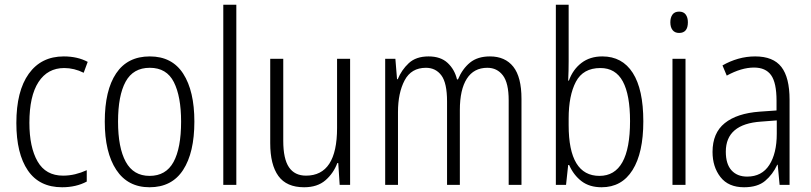

<svg xmlns="http://www.w3.org/2000/svg" viewBox="-20 -780 3422 810"><path d="M242 10Q146 10 97.5 -61Q49 -132 49 -261Q49 -396 101.5 -469Q154 -542 249 -542Q307 -542 350 -519L333 -473Q293 -493 251 -493Q181 -493 142.5 -434Q104 -375 104 -262Q104 -159 138.5 -99Q173 -39 246 -39Q272 -39 297 -45Q322 -51 346 -62V-14Q301 10 242 10Z M800 -267Q800 -136 752.5 -63Q705 10 611 10Q519 10 470.5 -63.5Q422 -137 422 -267Q422 -399 470 -470.5Q518 -542 612 -542Q706 -542 753 -469Q800 -396 800 -267ZM478 -267Q478 -157 510.5 -97.5Q543 -38 611 -38Q680 -38 712 -96.5Q744 -155 744 -267Q744 -373 713.5 -433.5Q683 -494 612 -494Q542 -494 510 -435.5Q478 -377 478 -267Z M977 0H922V-760H977Z M1457 -532V0H1413L1407 -92H1403Q1387 -49 1353 -19.5Q1319 10 1263 10Q1189 10 1154.5 -37.5Q1120 -85 1120 -176V-532H1175V-186Q1175 -110 1199 -74.5Q1223 -39 1271 -39Q1402 -39 1402 -240V-532Z M2047 -542Q2111 -542 2145.5 -498.5Q2180 -455 2180 -363V0H2126V-357Q2126 -430 2101.5 -462Q2077 -494 2036 -494Q1979 -494 1949.5 -448Q1920 -402 1920 -316V0H1866V-352Q1866 -430 1842 -462Q1818 -494 1777 -494Q1715 -494 1687 -441Q1659 -388 1659 -307V0H1605V-532H1648L1655 -446H1658Q1674 -485 1704.5 -513.5Q1735 -542 1788 -542Q1839 -542 1868.5 -514.5Q1898 -487 1908 -445H1912Q1931 -490 1963 -516Q1995 -542 2047 -542Z M2379 -523Q2379 -503 2378.5 -481Q2378 -459 2377 -440H2380Q2397 -487 2433 -514.5Q2469 -542 2521 -542Q2605 -542 2649.5 -472.5Q2694 -403 2694 -268Q2694 -135 2648.5 -62.5Q2603 10 2518 10Q2467 10 2433.5 -15.5Q2400 -41 2381 -84H2377L2368 0H2325V-760H2379ZM2513 -493Q2440 -493 2409.5 -435Q2379 -377 2379 -280V-252Q2379 -38 2509 -38Q2638 -38 2638 -269Q2638 -380 2607.5 -436.5Q2577 -493 2513 -493Z M2845 -731Q2864 -731 2873 -718.5Q2882 -706 2882 -686Q2882 -641 2845 -641Q2827 -641 2817.5 -653Q2808 -665 2808 -686Q2808 -706 2817 -718.5Q2826 -731 2845 -731ZM2872 -532V0H2817V-532Z M3166 -542Q3242 -542 3276.5 -497.5Q3311 -453 3311 -359V0H3269L3261 -85H3259Q3240 -44 3208 -17Q3176 10 3119 10Q3053 10 3019.5 -33Q2986 -76 2986 -139Q2986 -219 3037.5 -260.5Q3089 -302 3185 -309L3256 -314V-355Q3256 -431 3233 -463Q3210 -495 3161 -495Q3108 -495 3046 -461L3028 -504Q3059 -522 3094 -532Q3129 -542 3166 -542ZM3191 -267Q3042 -257 3042 -140Q3042 -88 3066 -61.5Q3090 -35 3132 -35Q3194 -35 3225.5 -84Q3257 -133 3257 -216V-272Z"/></svg>

Font: Noto Sans Lao Condensed Light
Style: Regular
Weight: 300
Width: 3
Designer: Monotype Design Team
Foundry: Monotype Imaging Inc.
Version: Version 2.003; ttfautohint (v1.8.4.7-5d5b)